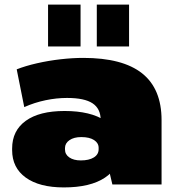

<svg xmlns="http://www.w3.org/2000/svg" viewBox="-20 -806 771 839"><path d="M420 -216V-281Q420 -331 384.5 -354.5Q349 -378 273 -378Q227 -378 179 -368Q131 -358 86 -338L53 -503Q91 -518 141.5 -529.5Q192 -541 244.5 -547Q297 -553 344 -553Q516 -553 601 -485.5Q686 -418 686 -281V0H471ZM259 13Q152 13 92.5 -30Q33 -73 33 -150V-157Q33 -235 92.5 -278Q152 -321 262 -321Q376 -321 439.5 -278.5Q503 -236 503 -158V-151Q503 -73 439 -30Q375 13 259 13ZM333 -105Q369 -105 390 -118Q411 -131 411 -154V-160Q411 -181 391 -194Q371 -207 335 -207Q303 -207 283.5 -193.5Q264 -180 264 -159V-153Q264 -131 283 -118Q302 -105 333 -105ZM332 -786V-603H190V-786ZM544 -786V-603H403V-786Z"/></svg>

Font: Pathway Extreme 28pt Black
Style: Regular
Weight: 900
Designer: Eduardo Rodriguez Tunni
Foundry: Eduardo Rodriguez Tunni
Version: Version 1.001;gftools[0.9.26]